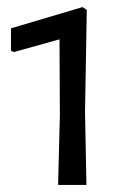

<svg xmlns="http://www.w3.org/2000/svg" viewBox="-20 -522 384 542"><path d="M213 -502 225 -494 220 -207 224 0H144L149 -197L148 -411L19 -375L11 -379V-442Z"/></svg>

Font: Alegreya Sans SC
Style: Regular
Weight: 400
Designer: Juan Pablo del Peral
Foundry: Huerta Tipografica
Version: Version 2.007